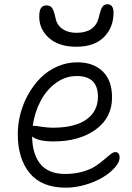

<svg xmlns="http://www.w3.org/2000/svg" viewBox="-20 -826 616 896"><path d="M335.9 -607.9Q254.4 -607.9 208.7 -648.7Q163.1 -689.5 163.1 -748Q163.1 -776.9 171.6 -788.8Q180.2 -800.8 198.2 -800.8Q214.4 -800.8 222.9 -789.1Q231.4 -777.3 238.8 -743.2Q245.6 -708 272 -690.4Q298.3 -672.9 336.9 -672.9Q422.9 -672.9 440.9 -744.1Q449.2 -781.2 457.5 -793.7Q465.8 -806.2 481 -806.2Q509.8 -806.2 509.8 -766.1Q509.8 -697.8 465.1 -652.8Q420.4 -607.9 335.9 -607.9ZM287.1 49.8Q174.8 49.8 118.9 -17.8Q63 -85.4 63 -200.2Q63 -247.6 75.4 -295.4Q87.9 -343.3 112.1 -386.2Q136.2 -429.2 169.2 -462.4Q202.1 -495.6 246.8 -515.4Q291.5 -535.2 340.8 -535.2Q415.5 -535.2 459.2 -492.9Q502.9 -450.7 502.9 -371.1Q502.9 -276.9 426.5 -221.4Q350.1 -166 230 -166Q157.7 -166 129.9 -189Q130.4 -150.9 138.7 -120.4Q147 -89.8 164.6 -65.4Q182.1 -41 212.4 -27.6Q242.7 -14.2 283.2 -14.2Q327.6 -14.2 365 -24.7Q402.3 -35.2 425 -50.3Q447.8 -65.4 464.8 -80.3Q481.9 -95.2 495.1 -105.7Q508.3 -116.2 518.1 -116.2Q538.1 -116.2 538.1 -89.8Q538.1 -69.3 516.6 -44.7Q495.1 -20 461.2 0.7Q427.2 21.5 380.4 35.6Q333.5 49.8 287.1 49.8ZM140.1 -238.8Q147.5 -238.8 174.8 -234.4Q202.1 -230 226.1 -230Q328.6 -230 382.8 -268.1Q437 -306.2 437 -375Q437 -471.2 337.9 -471.2Q285.6 -471.2 241.2 -439Q196.8 -406.7 169.2 -354.2Q141.6 -301.8 132.8 -238.8Z"/></svg>

Font: Shantell Sans Irregular
Style: Regular
Weight: 300
Designer: Stephen Nixon, Anya Danilova, Shantell Martin
Foundry: Arrow Type
Version: Version 1.006;[9816181b4]